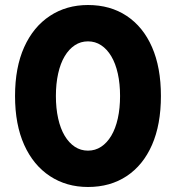

<svg xmlns="http://www.w3.org/2000/svg" viewBox="-20 -733 702 766"><path d="M203 -350Q203 -399 212 -439.5Q221 -480 238 -508.5Q255 -537 278.5 -552.5Q302 -568 331 -568Q360 -568 383.5 -552.5Q407 -537 424 -508.5Q441 -480 450 -439.5Q459 -399 459 -350Q459 -301 450 -260.5Q441 -220 424 -191.5Q407 -163 383.5 -147.5Q360 -132 331 -132Q302 -132 278.5 -147.5Q255 -163 238 -191.5Q221 -220 212 -260.5Q203 -301 203 -350ZM40 -350Q40 -236 76.5 -155Q113 -74 179 -30.5Q245 13 331 13Q420 13 485.5 -30.5Q551 -74 586.5 -155Q622 -236 622 -350Q622 -464 586.5 -545Q551 -626 485.5 -669.5Q420 -713 331 -713Q245 -713 179 -669.5Q113 -626 76.5 -545Q40 -464 40 -350Z"/></svg>

Font: Jost
Style: Bold
Weight: 700
Version: Version 3.710